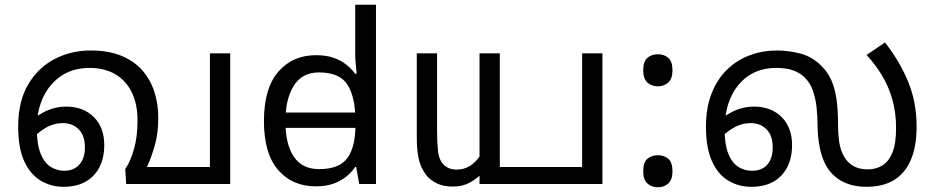

<svg xmlns="http://www.w3.org/2000/svg" viewBox="-20 -780 3969 814"><path d="M249 12Q196 12 152 -14.5Q108 -41 82.5 -97Q57 -153 57 -243Q57 -350 99.5 -422Q142 -494 212 -530Q282 -566 364 -566Q440 -566 494.5 -543.5Q549 -521 583.5 -481.5Q618 -442 634.5 -390.5Q651 -339 651 -280Q651 -216 637 -166Q623 -116 603 -72H870V-554H956V0H515L511 -63Q534 -98 548.5 -149.5Q563 -201 563 -269Q563 -340 538 -390Q513 -440 467.5 -466Q422 -492 360 -492Q290 -492 240 -458.5Q190 -425 163 -367.5Q136 -310 136 -237Q136 -170 151.5 -130.5Q167 -91 193.5 -73.5Q220 -56 253 -56Q279 -56 298.5 -67.5Q318 -79 329 -101Q340 -123 340 -155Q340 -205 314 -231.5Q288 -258 247 -258Q207 -258 172 -237Q137 -216 108 -184L93 -248Q123 -283 167.5 -305.5Q212 -328 261 -328Q333 -328 377.5 -284Q422 -240 422 -165Q422 -110 401 -70Q380 -30 341.5 -9Q303 12 249 12Z M1148 -238V-303H1524V-238ZM1319 10Q1219 10 1159 -59.5Q1099 -129 1099 -267Q1099 -405 1159.5 -475.5Q1220 -546 1320 -546Q1362 -546 1393 -535.5Q1424 -525 1447 -507Q1470 -489 1486 -467H1492Q1491 -480 1488.5 -505.5Q1486 -531 1486 -546V-760H1574V0H1503L1490 -72H1486Q1470 -49 1447 -30.5Q1424 -12 1392.5 -1Q1361 10 1319 10ZM1333 -63Q1418 -63 1452.5 -109.5Q1487 -156 1487 -250V-266Q1487 -366 1454 -419.5Q1421 -473 1332 -473Q1261 -473 1225.5 -416.5Q1190 -360 1190 -265Q1190 -169 1225.5 -116Q1261 -63 1333 -63Z M2013 0V-554H2099V-72H2448V-554H2534V0ZM1899 11Q1862 11 1834.5 -1.5Q1807 -14 1788 -36Q1777 -51 1767.5 -70Q1758 -89 1752.5 -120Q1747 -151 1747 -202V-554H1833V-223Q1833 -177 1837 -139.5Q1841 -102 1861 -82Q1871 -72 1884.5 -66.5Q1898 -61 1917 -61Q1946 -61 1971.5 -76Q1997 -91 2019 -125L2017 -39Q1998 -20 1969 -4.5Q1940 11 1899 11Z M2769 -414Q2743 -414 2725 -430Q2707 -446 2707 -482Q2707 -520 2725 -535Q2743 -550 2769 -550Q2795 -550 2813 -535Q2831 -520 2831 -482Q2831 -446 2813 -430Q2795 -414 2769 -414ZM2769 14Q2743 14 2725 -2Q2707 -18 2707 -54Q2707 -92 2725 -107Q2743 -122 2769 -122Q2795 -122 2813 -107Q2831 -92 2831 -54Q2831 -18 2813 -2Q2795 14 2769 14Z M3165 12Q3112 12 3068 -14Q3024 -40 2998.5 -96.5Q2973 -153 2973 -242Q2973 -323 2997 -384Q3021 -445 3063 -485.5Q3105 -526 3159.5 -546Q3214 -566 3275 -566Q3323 -566 3373 -553Q3423 -540 3461 -502Q3489 -475 3504.5 -440Q3520 -405 3526.5 -359Q3533 -313 3533 -252Q3533 -217 3536.5 -188Q3540 -159 3549 -136Q3558 -113 3574 -95Q3589 -79 3610 -70.5Q3631 -62 3660 -62Q3693 -62 3720 -78Q3747 -94 3763 -132Q3779 -170 3779 -237Q3779 -303 3763 -359Q3747 -415 3718.5 -461.5Q3690 -508 3654 -547L3732 -600Q3794 -521 3830 -434Q3866 -347 3866 -244Q3866 -159 3841.5 -102Q3817 -45 3770 -16.5Q3723 12 3653 12Q3610 12 3574.5 -0.5Q3539 -13 3513 -38Q3481 -68 3464 -121Q3447 -174 3446 -250Q3446 -286 3442 -324Q3438 -362 3426 -396.5Q3414 -431 3388 -455Q3368 -473 3340 -482.5Q3312 -492 3271 -492Q3202 -492 3153 -458.5Q3104 -425 3078 -366.5Q3052 -308 3052 -232Q3052 -168 3067.5 -129Q3083 -90 3109.5 -73Q3136 -56 3169 -56Q3196 -56 3215.5 -67.5Q3235 -79 3245.5 -101Q3256 -123 3256 -155Q3256 -205 3230 -231.5Q3204 -258 3163 -258Q3123 -258 3088 -237Q3053 -216 3024 -184L3009 -248Q3039 -283 3083.5 -305.5Q3128 -328 3177 -328Q3249 -328 3293.5 -284Q3338 -240 3338 -165Q3338 -110 3317 -70Q3296 -30 3257.5 -9Q3219 12 3165 12Z"/></svg>

Font: hexltamil05
Style: Book
Weight: 400
Designer: Jelle Bosma - Monotype Design Team
Foundry: Monotype Imaging Inc.
Version: Version 2.003